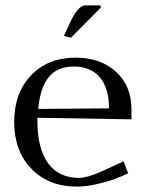

<svg xmlns="http://www.w3.org/2000/svg" viewBox="-20 -691 548 719"><path d="M356.9 -662.1 246.1 -549.8 219.2 -556.2 244.1 -609.9Q272.9 -670.9 299.8 -670.9H356.9ZM123 -283.2 388.2 -285.2Q388.2 -361.3 353.8 -401.6Q319.3 -441.9 256.8 -441.9Q194.3 -441.9 162.4 -402.1Q130.4 -362.3 123 -283.2ZM120.1 -250V-237.8Q120.1 -134.3 160.2 -79.6Q200.2 -24.9 275.9 -24.9Q306.2 -24.9 357.9 -47.9L442.9 -86.9L460 -42Q440.4 -32.7 415.8 -22.9Q391.1 -13.2 347.9 -2.7Q304.7 7.8 268.1 7.8Q162.1 7.8 97.7 -58.8Q33.2 -125.5 33.2 -234.9Q33.2 -342.8 96.4 -408.9Q159.7 -475.1 263.2 -475.1Q356.9 -475.1 414.6 -422.1Q472.2 -369.1 472.2 -282.2V-244.1Z"/></svg>

Font: Resagokr
Style: Regular
Weight: 500
Designer: gluk
Foundry: gluk
Version: Version 0.95